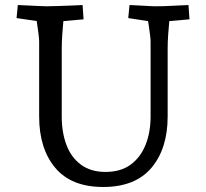

<svg xmlns="http://www.w3.org/2000/svg" viewBox="-20 -730 822 765"><path d="M391 15Q264 15 200 -61.5Q136 -138 136 -266V-565Q136 -576 133 -598.5Q130 -621 126.5 -645Q123 -669 120 -682L161 -641L46 -658L51 -710Q70 -709 93 -708Q116 -707 136.5 -706Q157 -705 166 -705Q184 -705 211.5 -706Q239 -707 266 -708Q293 -709 309 -710L313 -653L199 -643L236 -682Q235 -671 232.5 -646Q230 -621 228 -591Q226 -561 226 -535V-266Q226 -202 245 -152Q264 -102 303 -73.5Q342 -45 400 -45Q461 -45 500.5 -74Q540 -103 560 -153Q580 -203 580 -266V-565Q580 -573 578 -590Q576 -607 573 -626.5Q570 -646 567.5 -661.5Q565 -677 564 -682L608 -640L491 -658L496 -710Q524 -709 555 -707Q586 -705 601 -705Q633 -705 668 -707Q703 -709 731 -710L735 -653L621 -643L658 -682Q657 -671 654.5 -646Q652 -621 650 -591Q648 -561 648 -535V-266Q648 -138 583.5 -61.5Q519 15 391 15Z"/></svg>

Font: Andada Pro
Style: Regular
Weight: 400
Designer: Carolina Giovagnoli
Foundry: Huerta Tipografica
Version: Version 3.003